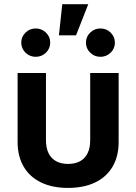

<svg xmlns="http://www.w3.org/2000/svg" viewBox="-20 -898 657 926"><path d="M308.1 8.3Q232.4 8.3 178 -18.1Q123.5 -44.4 94.2 -94.2Q64.9 -144 64.9 -213.4V-545.9H201.7V-221.7Q201.7 -184.6 214.1 -159.2Q226.6 -133.8 250.5 -120.6Q274.4 -107.4 308.6 -107.4Q342.8 -107.4 366.5 -120.6Q390.1 -133.8 402.6 -159.2Q415 -184.6 415 -221.7V-545.9H552.2V-213.4Q552.2 -144 522.9 -94.2Q493.7 -44.4 439 -18.1Q384.3 8.3 308.1 8.3ZM464.4 -624Q435.5 -624 415 -644Q394.5 -664.1 394.5 -692.4Q394.5 -720.7 415 -740.7Q435.5 -760.7 464.4 -760.7Q493.2 -760.7 513.7 -740.7Q534.2 -720.7 534.2 -692.4Q534.2 -664.1 513.7 -644Q493.2 -624 464.4 -624ZM152.3 -624Q123.5 -624 103 -644Q82.5 -664.1 82.5 -692.4Q82.5 -720.7 103 -740.7Q123.5 -760.7 152.3 -760.7Q181.2 -760.7 201.7 -740.7Q222.2 -720.7 222.2 -692.4Q222.2 -664.1 201.7 -644Q181.2 -624 152.3 -624ZM264.2 -727.5 280.3 -877.9H405.8L346.7 -727.5Z"/></svg>

Font: Inter Cardless
Style: Bold
Weight: 700
Designer: Rasmus Andersson
Foundry: rsms
Version: Version 4.001;git-9221beed3